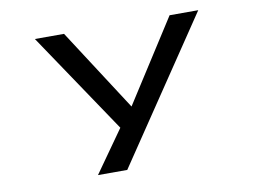

<svg xmlns="http://www.w3.org/2000/svg" viewBox="-76 -613 1251 927"><g transform="rotate(-10 550.0 -150.0)"><path d="M333 200 479 -6.5 147 -500H290L550 -98L807.5 -500H948L476.5 200Z"/></g></svg>

Font: Trispace Expanded Medium
Style: Regular
Weight: 500
Width: 7
Designer: Tyler Finck
Foundry: Etcetera Type Company
Version: Version 1.210; ttfautohint (v1.8.3)